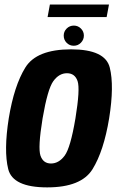

<svg xmlns="http://www.w3.org/2000/svg" viewBox="-20 -820 523 844"><path d="M187.3 3.7Q337.2 3.7 386.7 -76.2Q436.1 -156.1 459.8 -300Q482.6 -442.4 462.6 -522.7Q442.6 -603.1 292.4 -603.1Q141.1 -603.1 91.6 -523.5Q42.2 -444 18.5 -300Q-3.9 -157.3 16.1 -76.8Q36.1 3.7 187.3 3.7ZM204 -101.3Q170 -101.3 158 -135.6Q146 -170 167.2 -299.6Q189.3 -428.9 214.5 -463.5Q239.7 -498.1 274.3 -498.1Q309.2 -498.1 321 -463.5Q332.8 -429 311.6 -299.6Q289.9 -170.6 264.3 -135.9Q238.6 -101.3 204 -101.3ZM304.2 -618.9Q322.8 -618.9 335.7 -632.2Q348.7 -645.6 348.7 -663.5Q348.7 -681.6 335.7 -694.6Q322.7 -707.5 304.7 -707.5Q286.1 -707.5 273.1 -694.6Q260.1 -681.6 260.1 -663.5Q260.1 -644.9 272.9 -631.9Q285.7 -618.9 304.2 -618.9ZM189.2 -745.1H448.8L459.1 -800.1H199.3Z"/></svg>

Font: Anybody Thin Condensed
Style: Italic
Weight: 100
Width: 3
Italic angle: -10°
Version: Version 1.113;gftools[0.9.25]